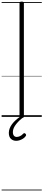

<svg xmlns="http://www.w3.org/2000/svg" viewBox="-20 -1443 536 2371"><path d="M248 14Q234 14 227.5 9.5Q221 5 221 -5V-1404Q221 -1414 227.5 -1418.5Q234 -1423 248 -1423Q262 -1423 268.5 -1418.5Q275 -1414 275 -1404V-5Q275 5 268.5 9.5Q262 14 248 14ZM180 296Q142 296 115.5 272Q89 248 89 197Q89 170 99.5 142.5Q110 115 129.5 89Q149 63 176 39Q203 15 234 -6L273 -5V0Q249 18 225.5 40Q202 62 182 86.5Q162 111 150.5 136Q139 161 139 186Q139 218 152 233Q165 248 187 248Q204 248 225.5 239Q247 230 267 208Q273 202 280 201.5Q287 201 293 207Q301 214 302 222Q303 230 298 237Q286 255 266 268Q246 281 224 288.5Q202 296 180 296ZM0 898H496V908H0ZM0 -20H496V0H0ZM0 -505H496V-500H0ZM0 -1418H496V-1408H0Z"/></svg>

Font: Playwrite FR Trad Guides
Style: Regular
Weight: 400
Designer: Veronika Burian, José Scaglione
Foundry: TypeTogether
Version: Version 1.003